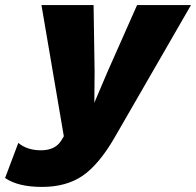

<svg xmlns="http://www.w3.org/2000/svg" viewBox="-109 -520 771 755"><path d="M56 215Q-38 215 -89 180L-37 42Q-2 71 52 71Q107 71 131 34L142 16L54 -500H259L263 -237L262 -116L313 -236L430 -500H642L341 22Q280 127 216 171Q152 215 56 215Z"/></svg>

Font: Elaine Sans ExtraBold
Style: Italic
Weight: 800
Italic angle: -13°
Designer: Wei Huang
Foundry: Wei Huang
Version: Version 2.001;December 24, 2019;FontCreator 12.0.0.2547 64-b